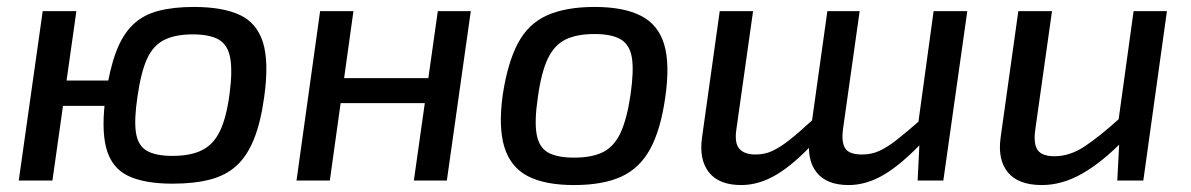

<svg xmlns="http://www.w3.org/2000/svg" viewBox="-20 -520 3429 553"><path d="M538 -500Q621 -500 670.5 -477Q720 -454 737.5 -397.5Q755 -341 741 -241Q731 -168 711.5 -119.5Q692 -71 661.5 -43Q631 -15 585.5 -3Q540 9 477 9Q395 9 348 -14Q301 -37 286 -93.5Q271 -150 285 -249Q296 -322 314.5 -371Q333 -420 362.5 -448.5Q392 -477 435.5 -488.5Q479 -500 538 -500ZM200 -488 131 0H34L103 -488ZM333 -288 323 -215H154L165 -288ZM535 -421Q485 -421 453 -405Q421 -389 403.5 -350.5Q386 -312 376 -242Q366 -176 371.5 -138.5Q377 -101 402.5 -86Q428 -71 477 -71Q529 -71 562 -87.5Q595 -104 613.5 -142.5Q632 -181 641 -248Q650 -316 643 -353.5Q636 -391 610 -406Q584 -421 535 -421Z M998 -488 930 0H834L902 -488ZM1223 -295 1213 -223H955L965 -295ZM1336 -488 1267 0H1172L1241 -488Z M1693 -500Q1776 -500 1826 -474.5Q1876 -449 1893 -392Q1910 -335 1896 -239Q1883 -147 1853 -91.5Q1823 -36 1770 -11.5Q1717 13 1633 13Q1550 13 1500.5 -12.5Q1451 -38 1433 -95.5Q1415 -153 1428 -247Q1442 -339 1471.5 -395Q1501 -451 1555 -475.5Q1609 -500 1693 -500ZM1692 -422Q1642 -422 1609.5 -406.5Q1577 -391 1558 -351.5Q1539 -312 1529 -239Q1519 -172 1525.5 -134Q1532 -96 1558 -81Q1584 -66 1634 -66Q1685 -66 1717 -82Q1749 -98 1767.5 -138Q1786 -178 1796 -247Q1806 -316 1800 -353.5Q1794 -391 1768 -406.5Q1742 -422 1692 -422Z M2149 -488 2101 -148Q2095 -108 2109.5 -91.5Q2124 -75 2156 -75Q2182 -75 2204 -85Q2226 -95 2254 -117Q2282 -139 2323 -177L2328 -113Q2267 -47 2216.5 -17Q2166 13 2115 13Q2051 13 2022 -23.5Q1993 -60 2002 -124L2053 -488ZM2456 -488 2408 -148Q2403 -110 2414.5 -92.5Q2426 -75 2463 -75Q2490 -75 2513 -85.5Q2536 -96 2564.5 -118.5Q2593 -141 2634 -177L2639 -113Q2578 -48 2527 -17.5Q2476 13 2424 13Q2361 13 2332 -23.5Q2303 -60 2312 -124L2363 -488ZM2766 -488 2697 0H2623L2629 -122L2621 -138L2669 -488Z M3010 -488 2962 -148Q2956 -106 2968.5 -88Q2981 -70 3017 -70Q3061 -70 3103.5 -98Q3146 -126 3208 -182L3219 -119Q3155 -53 3097 -20Q3039 13 2981 13Q2913 13 2883 -23.5Q2853 -60 2862 -124L2913 -488ZM3341 -488 3273 0H3198L3205 -134L3198 -148L3245 -488Z"/></svg>

Font: Exo 2 Medium
Style: Italic
Weight: 500
Italic angle: -8°
Designer: Natanael Gama
Foundry: Natanael Gama
Version: Version 2.010